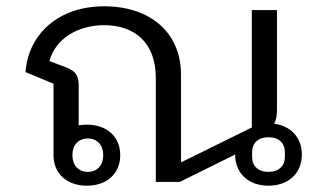

<svg xmlns="http://www.w3.org/2000/svg" viewBox="-20 -578 1032 610"><path d="M833 12C896 12 939 -27 939 -87C939 -141 904 -178 851 -185C860 -202 860 -220 860 -235V-546H780V-173L559 -64H555V-341C555 -474 458 -558 311 -558C166 -558 70 -470 61 -349L150 -312V-85C150 -26 193 12 256 12C319 12 362 -26 362 -85C362 -144 319 -182 256 -182C247 -182 238 -181 230 -180V-309C230 -342 215 -354 190 -364L137 -384C156 -455 227 -498 311 -498C410 -498 475 -440 475 -331V0H551L727 -87C727 -27 770 12 833 12ZM833 -32C800 -32 781 -51 781 -79V-95C781 -123 800 -142 833 -142C866 -142 885 -123 885 -95V-79C885 -51 866 -32 833 -32ZM259 -138C289 -138 308 -117 308 -85C308 -53 289 -32 259 -32C229 -32 210 -53 210 -85C210 -117 229 -138 259 -138Z"/></svg>

Font: IBM Plex Thai Looped
Style: Regular
Weight: 400
Designer: Mike Abbink, Paul van der Laan, Pieter van Rosmalen, Ben Mitchell, Mark Frömberg
Foundry: Bold Monday
Version: Version 1.0